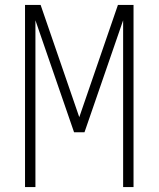

<svg xmlns="http://www.w3.org/2000/svg" viewBox="-20 -755 640 775"><path d="M81 0V-735H144L300 -282L456 -735H519V0H477V-673L321 -221H279L123 -673V0Z"/></svg>

Font: Iosevka Curly XLtEx
Style: Regular
Weight: 200
Width: 7
Monospace: yes
Designer: Belleve Invis
Foundry: Belleve Invis
Version: Version 11.1.0; ttfautohint (v1.8.3)